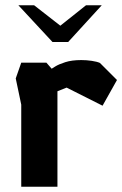

<svg xmlns="http://www.w3.org/2000/svg" viewBox="-20 -712 466 732"><path d="M61 0V-313L40 -413L61 -473H157L177 -450Q177 -450 190.5 -458.5Q204 -467 229 -475Q254 -483 290 -483Q310 -483 330 -480Q350 -477 361 -472L426 -407L371 -309L234 -378L199 -364V0ZM50 -692 180 -552H240L368 -692H308L210 -614L110 -692Z"/></svg>

Font: Rowdies Light
Style: Regular
Weight: 300
Designer: Jaikishan Patel
Version: Version 1.000; ttfautohint (v1.8.3)